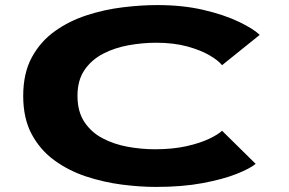

<svg xmlns="http://www.w3.org/2000/svg" viewBox="-20 -726 1140 757"><path d="M595.5 11Q532 11 460.2 1.8Q388.5 -7.5 319.5 -30.2Q250.5 -53 194.5 -93.8Q138.5 -134.5 105 -196.8Q71.5 -259 71.5 -348Q71.5 -437.5 105.5 -500Q139.5 -562.5 196.2 -603Q253 -643.5 322.5 -666Q392 -688.5 464.2 -697.2Q536.5 -706 600 -706Q701 -706 782.8 -686.8Q864.5 -667.5 921.5 -640.2Q978.5 -613 1004 -588.5L855.5 -469Q841 -487.5 806 -508Q771 -528.5 717.8 -543Q664.5 -557.5 595.5 -557.5Q542.5 -557.5 487.8 -547.8Q433 -538 387.2 -514.5Q341.5 -491 313.5 -450.5Q285.5 -410 285.5 -348Q285.5 -286 312.8 -245Q340 -204 385 -180.5Q430 -157 484 -147.2Q538 -137.5 591 -137.5Q660.5 -137.5 714.5 -149.5Q768.5 -161.5 804.5 -178.8Q840.5 -196 855.5 -210.5L988 -80Q966 -61.5 912.5 -40.2Q859 -19 778.8 -4Q698.5 11 595.5 11Z"/></svg>

Font: Trispace Expanded ExtraBold
Style: Regular
Weight: 800
Width: 7
Designer: Tyler Finck
Foundry: Etcetera Type Company
Version: Version 1.210; ttfautohint (v1.8.3)